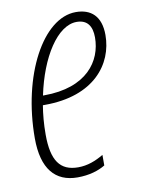

<svg xmlns="http://www.w3.org/2000/svg" viewBox="-68 -586 473 645"><g transform="rotate(-10 168.5 -264.0)"><path d="M145 10C185 10 217 0 240 -14V-50C213 -34 185 -23 153 -23C91 -23 64 -62 64 -150C64 -187 67 -219 72 -249H79C247 -249 320 -346 320 -445C320 -510 286 -538 235 -538C122 -538 26 -358 26 -144C26 -40 69 10 145 10ZM82 -281H78C104 -407 166 -505 232 -505C268 -505 284 -482 284 -443C284 -363 228 -281 82 -281Z"/></g></svg>

Font: Noto Sans ExtraCondensed ExtraLight
Style: Italic
Weight: 200
Width: 2
Italic angle: -12°
Designer: Monotype Design Team
Foundry: Monotype Imaging Inc.
Version: Version 2.013